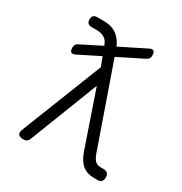

<svg xmlns="http://www.w3.org/2000/svg" viewBox="-172 -858 944 995"><g transform="rotate(30 300.0 -360.0)"><path d="M140 -12Q136 -1 128 4.5Q120 10 108 10Q85 10 77.5 -0.5Q70 -11 79 -33L269 -515L248 -569L126 -508Q108 -498 99 -504Q90 -510 90 -530Q90 -540 94 -547Q98 -554 108 -559L229 -620L226 -627Q217 -651 198 -661Q179 -671 154 -671H124Q109 -671 101.5 -678.5Q94 -686 94 -701Q94 -716 101.5 -723Q109 -730 124 -730H166Q211 -730 243 -706Q271 -684 286 -648L434 -722Q452 -732 461 -726Q470 -720 470 -700Q470 -690 466 -683Q462 -676 452 -671L304 -597L473 -114Q484 -85 496.5 -75Q509 -65 529 -65H545Q561 -65 569 -57Q577 -49 577 -32.5Q577 -16 569 -8Q561 0 545 0H528Q483 0 456 -22Q429 -44 412 -92L299 -421Z"/></g></svg>

Font: Maple Mono NL ExtraLight
Style: Regular
Weight: 275
Monospace: yes
Designer: subframe7536
Version: Version 7.000